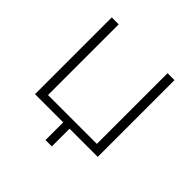

<svg xmlns="http://www.w3.org/2000/svg" viewBox="-169 -660 920 920"><g transform="rotate(45 290.5 -200.0)"><path d="M456 -520H503V0H312V120H269V0H78V-520H125V-41H456Z"/></g></svg>

Font: Mplus 1p Light
Style: Regular
Weight: 300
Version: Version 1.061